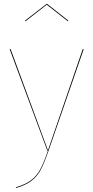

<svg xmlns="http://www.w3.org/2000/svg" viewBox="-20 -767 475 977"><path d="M227 0Q205 63 187.5 96.5Q170 130 141 152.5Q112 175 61 190V186Q111 171 139 149.5Q167 128 184.5 95.5Q202 63 224 0H221L29 -517H34L224 -2L401 -517H406ZM107 -662 217 -747H220L328 -662L325 -659L218 -743L110 -659Z"/></svg>

Font: FiraGO Four
Style: Regular
Weight: 100
Designer: bBox Type
Foundry: bBox Type GmbH
Version: Version 1.001